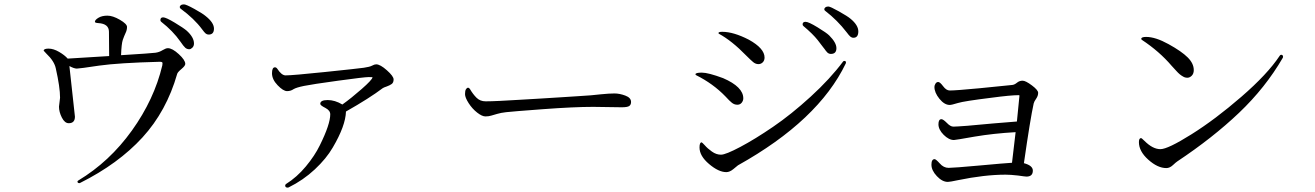

<svg xmlns="http://www.w3.org/2000/svg" viewBox="-20 -818 6040 882"><path d="M180.7 -585Q180.7 -594.7 203.1 -594.7Q225.6 -594.7 251.5 -579.6Q277.3 -564.5 291 -548.8L481.4 -560.5L480.5 -671.9Q480.5 -709 431.6 -711.9Q416 -712.9 416 -717.8Q416 -726.6 432.1 -736.3Q448.2 -746.1 473.6 -746.1Q498 -746.1 530.8 -727.1Q563.5 -708 563.5 -694.3Q563.5 -679.7 556.6 -666Q549.8 -651.4 543.9 -634.3Q538.1 -617.2 536.1 -564.5Q675.8 -573.2 693.8 -575.7Q711.9 -578.1 727.5 -587.9Q742.2 -596.7 751 -596.7Q771.5 -596.7 801.3 -569.3Q831.1 -542 831.1 -524.4Q831.1 -515.6 813.5 -501Q795.9 -486.3 793.9 -478.5Q745.1 -307.6 634.3 -186.5Q523.4 -65.4 347.7 22.5Q345.7 23.4 344.7 23.4Q335.9 23.4 335.9 15.6Q335.9 13.7 338.9 11.7Q483.4 -75.2 585.9 -218.3Q688.5 -361.3 725.6 -517.6Q726.6 -521.5 726.6 -528.3Q726.6 -534.2 713.9 -534.2Q525.4 -529.3 435.5 -516.6Q344.7 -502.9 333 -502.9Q320.3 -502.9 298.8 -514.6L324.2 -282.2Q324.2 -252 295.9 -252Q277.3 -252 264.2 -277.8Q251 -303.7 251 -328.1L255.9 -369.1Q255.9 -417 236.3 -503.9Q229.5 -537.1 192.4 -572.3Q180.7 -584 180.7 -585ZM716.8 -725.6Q716.8 -738.3 729.5 -738.3Q742.2 -738.3 782.7 -713.9Q823.2 -689.5 837.9 -676.8Q871.1 -646.5 871.1 -618.2Q871.1 -606.4 863.8 -599.1Q856.4 -591.8 849.6 -591.8Q838.9 -591.8 831.1 -598.6Q823.2 -605.5 808.6 -627Q774.4 -675.8 720.7 -717.8Q716.8 -720.7 716.8 -725.6ZM805.7 -786.1Q805.7 -790 810.5 -793.9Q815.4 -797.9 825.2 -797.9Q835 -797.9 873 -776.9Q911.1 -755.9 924.8 -744.1Q962.9 -713.9 962.9 -686.5Q962.9 -659.2 938.5 -659.2Q930.7 -659.2 924.8 -664.1Q918.9 -668.9 908.2 -683.6Q872.1 -732.4 809.6 -778.3Q805.7 -781.2 805.7 -786.1Z M1229.5 -481.4Q1229.5 -508.8 1243.2 -508.8Q1249 -508.8 1253.9 -502Q1273.4 -471.7 1292 -471.7Q1323.2 -471.7 1473.6 -487.3Q1624 -502.9 1651.4 -506.8Q1678.7 -510.7 1689.5 -516.6Q1700.2 -522.5 1708 -522.5Q1726.6 -522.5 1757.3 -495.1Q1788.1 -467.8 1788.1 -453.1Q1788.1 -438.5 1779.3 -432.1Q1770.5 -425.8 1756.8 -420.9Q1742.2 -416 1738.3 -413.1Q1677.7 -367.2 1569.3 -305.7Q1567.4 -240.2 1508.8 -140.6Q1479.5 -89.8 1426.3 -40Q1373 9.8 1305.7 43L1301.8 43.9Q1290 43.9 1290 34.2Q1290 30.3 1293.9 27.3Q1343.8 -3.9 1384.8 -53.2Q1425.8 -102.5 1449.2 -150.4Q1497.1 -247.1 1497.1 -293Q1497.1 -310.5 1474.6 -322.3Q1451.2 -334 1451.2 -340.8Q1451.2 -358.4 1485.4 -358.4Q1518.6 -358.4 1552.7 -337.9Q1593.8 -367.2 1641.6 -409.2Q1689.5 -451.2 1691.4 -462.9Q1690.4 -463.9 1672.9 -463.9Q1654.3 -463.9 1533.2 -447.3Q1412.1 -430.7 1376.5 -423.3Q1340.8 -416 1328.1 -408.2Q1315.4 -399.4 1298.8 -399.4Q1281.2 -399.4 1255.4 -426.3Q1229.5 -453.1 1229.5 -481.4Z M2116.2 -385.7Q2116.2 -401.4 2120.6 -408.2Q2125 -415 2129.9 -415Q2134.8 -415 2138.7 -409.2Q2152.3 -385.7 2168.9 -369.1Q2185.5 -352.5 2210.9 -352.5Q2236.3 -352.5 2275.9 -354.5Q2315.4 -356.4 2363.3 -359.4Q2411.1 -362.3 2461.9 -365.2Q2511.7 -368.2 2556.6 -371.1Q2600.6 -374 2632.8 -376Q2702.1 -379.9 2740.2 -384.8Q2778.3 -388.7 2802.7 -388.7Q2826.2 -388.7 2852.5 -378.9Q2878.9 -369.1 2878.9 -349.6Q2878.9 -336.9 2870.6 -331.1Q2862.3 -325.2 2835.9 -325.2L2705.1 -327.1Q2617.2 -327.1 2473.6 -316.4Q2330.1 -305.7 2305.2 -302.7Q2280.3 -299.8 2264.2 -294.9Q2248 -290 2237.3 -287.1Q2225.6 -283.2 2210 -283.2Q2194.3 -283.2 2171.9 -300.8Q2149.4 -318.4 2132.8 -344.2Q2116.2 -370.1 2116.2 -385.7Z M3174.8 -476.6Q3174.8 -484.4 3204.1 -484.4Q3233.4 -484.4 3301.8 -459Q3394.5 -418.9 3394.5 -366.2Q3394.5 -355.5 3387.2 -346.2Q3379.9 -336.9 3367.2 -336.9Q3353.5 -336.9 3342.3 -345.7Q3331.1 -354.5 3312.5 -375Q3255.9 -433.6 3177.7 -472.7Q3174.8 -474.6 3174.8 -476.6ZM3193.4 -140.6Q3193.4 -164.1 3203.1 -164.1Q3205.1 -164.1 3217.8 -150.4Q3230.5 -135.7 3250.5 -121.6Q3270.5 -107.4 3292 -107.4Q3313.5 -107.4 3380.9 -143.1Q3448.2 -178.7 3531.2 -235.4Q3614.3 -292 3704.1 -374Q3793.9 -456.1 3853.5 -536.1Q3856.4 -538.1 3859.4 -538.1Q3866.2 -538.1 3866.2 -530.3L3865.2 -526.4Q3739.3 -264.6 3370.1 -58.6Q3364.3 -54.7 3348.6 -41Q3332 -27.3 3316.4 -27.3Q3281.2 -27.3 3237.3 -64.5Q3193.4 -101.6 3193.4 -140.6ZM3280.3 -666Q3280.3 -671.9 3297.9 -671.9Q3349.6 -671.9 3419.9 -635.7Q3492.2 -595.7 3492.2 -553.7Q3492.2 -540 3483.9 -531.7Q3475.6 -523.4 3463.9 -523.4Q3451.2 -523.4 3439.9 -532.7Q3428.7 -542 3408.2 -562.5Q3341.8 -630.9 3282.2 -663.1Q3280.3 -665 3280.3 -666ZM3667 -706.1Q3667 -717.8 3680.7 -717.8Q3694.3 -717.8 3735.8 -692.4Q3777.3 -667 3789.1 -655.3Q3822.3 -622.1 3822.3 -596.7Q3822.3 -570.3 3796.9 -570.3Q3788.1 -570.3 3781.2 -576.2L3773.4 -585Q3771.5 -586.9 3768.6 -591.8Q3765.6 -595.7 3761.7 -600.6Q3757.8 -605.5 3736.3 -633.8Q3713.9 -662.1 3670.9 -698.2Q3667 -701.2 3667 -706.1ZM3766.6 -775.4Q3766.6 -780.3 3771.5 -784.2Q3776.4 -788.1 3785.2 -788.1Q3793.9 -788.1 3834 -765.6Q3874 -743.2 3887.7 -731.4Q3922.9 -702.1 3922.9 -673.8Q3922.9 -644.5 3900.4 -644.5Q3892.6 -644.5 3886.2 -649.9Q3879.9 -655.3 3869.1 -669.9Q3827.1 -724.6 3771.5 -767.6Q3766.6 -770.5 3766.6 -775.4Z M4258.8 -61.5Q4258.8 -86.9 4273.4 -86.9Q4279.3 -86.9 4296.9 -67.4Q4314.5 -46.9 4337.9 -46.9Q4360.4 -46.9 4478.5 -57.6Q4595.7 -68.4 4628.9 -70.3Q4643.6 -189.5 4645.5 -210.9Q4543.9 -205.1 4457 -190.4Q4369.1 -174.8 4362.3 -174.8Q4338.9 -174.8 4314.9 -198.7Q4291 -222.7 4291 -247.1Q4291 -270.5 4304.7 -270.5Q4312.5 -270.5 4329.1 -253.9Q4345.7 -236.3 4359.4 -236.3Q4372.1 -236.3 4423.8 -240.2L4543 -251Q4611.3 -256.8 4651.4 -259.8L4663.1 -377.9Q4663.1 -380.9 4661.1 -380.9Q4623 -380.9 4535.2 -369.1Q4408.2 -353.5 4379.9 -344.7Q4351.6 -335.9 4342.8 -335.9Q4318.4 -335.9 4295.4 -364.3Q4272.5 -392.6 4272.5 -418.9Q4272.5 -425.8 4277.3 -433.6Q4282.2 -441.4 4290 -441.4Q4297.9 -441.4 4312.5 -421.9Q4327.1 -402.3 4342.8 -402.3Q4371.1 -402.3 4479.5 -412.6Q4587.9 -422.9 4629.9 -427.7Q4640.6 -428.7 4652.3 -438.5Q4663.1 -447.3 4677.7 -447.3Q4691.4 -447.3 4720.2 -425.8Q4749 -404.3 4749 -391.6Q4749 -377.9 4740.2 -365.2Q4730.5 -351.6 4728.5 -342.8Q4712.9 -272.5 4683.6 -68.4Q4724.6 -57.6 4724.6 -34.2Q4724.6 -6.8 4695.3 -6.8Q4689.5 -6.8 4656.2 -11.7Q4622.1 -15.6 4599.6 -15.6Q4502.9 -15.6 4379.9 9.8Q4343.8 17.6 4334 17.6Q4308.6 17.6 4283.7 -8.8Q4258.8 -35.2 4258.8 -61.5Z M5211.9 -165Q5211.9 -183.6 5221.7 -183.6Q5224.6 -183.6 5237.3 -170.9Q5275.4 -132.8 5310.5 -132.8Q5344.7 -132.8 5453.6 -201.2Q5562.5 -269.5 5682.6 -373.5Q5802.7 -477.5 5858.4 -561.5Q5861.3 -566.4 5865.2 -566.4Q5874 -566.4 5874 -556.6L5873 -552.7Q5793 -415 5671.9 -299.8Q5550.8 -184.6 5387.7 -76.2Q5381.8 -72.3 5368.2 -59.6Q5353.5 -45.9 5337.9 -45.9Q5297.9 -45.9 5254.9 -84.5Q5211.9 -123 5211.9 -165ZM5222.7 -639.6Q5222.7 -648.4 5245.1 -648.4Q5288.1 -648.4 5348.1 -615.2Q5408.2 -582 5436 -554.2Q5463.9 -526.4 5463.9 -496.1Q5463.9 -479.5 5454.6 -470.2Q5445.3 -460.9 5434.6 -460.9Q5422.9 -460.9 5414.1 -466.8Q5399.4 -474.6 5383.8 -492.2Q5368.2 -509.8 5362.3 -515.6Q5305.7 -582 5225.6 -634.8Q5222.7 -636.7 5222.7 -639.6Z"/></svg>

Font: GenEi Koburi Mincho v6
Style: Regular
Weight: 400
Designer: o_tamon (Modified)
Foundry: o_tamon / Adobe Systems Incorporated
Version: Version 6.1